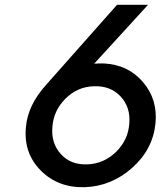

<svg xmlns="http://www.w3.org/2000/svg" viewBox="-20 -770 693 799"><path d="M627 -256Q616 -148 530 -71.5Q444 5 333 9Q221 12 149 -61Q77 -134 88 -242Q96 -333 172 -417L467 -750H596L372 -505Q384 -506 412 -506Q513 -501 575 -428.5Q637 -356 627 -256ZM344 -86Q413 -89 463 -138Q513 -187 518 -255Q524 -324 481.5 -369Q439 -414 370 -411Q302 -409 252.5 -359.5Q203 -310 198 -242Q192 -174 233.5 -128.5Q275 -83 344 -86Z"/></svg>

Font: Orkney Medium
Style: MediumItalic
Weight: 500
Designer: Samuel Oakes and Alfredo Marco Pradil
Foundry: Alfredo Marco Pradil
Version: 1.0; ttfautohint (v1.5)